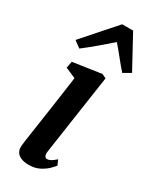

<svg xmlns="http://www.w3.org/2000/svg" viewBox="-214 -889 778 957"><g transform="rotate(30 175.0 -410.0)"><path d="M133 10Q106.5 10 88 2.2Q69.5 -5.5 61 -20.5Q52.5 -35.5 55 -56.5Q57 -78 62 -111.2Q67 -144.5 73.2 -186.8Q79.5 -229 86.5 -277Q93.5 -325 100.8 -376.2Q108 -427.5 115 -478.5L55 -504.5L62.5 -542.5L225.5 -566.5L249.5 -555L182 -96.5Q179.5 -78.5 184 -69.5Q188.5 -60.5 198 -60.5Q207.5 -60.5 218.5 -66.5Q229.5 -72.5 246.5 -87.5L259.5 -58.5Q254 -51 237.8 -34.5Q221.5 -18 195 -4Q168.5 10 133 10ZM62 -618.5 24 -646 186.5 -830H249.5L350.5 -644.5L308 -620Q283 -648.5 258.5 -679.2Q234 -710 208 -740Q173 -709.5 136.2 -678.2Q99.5 -647 62 -618.5Z"/></g></svg>

Font: Merriweather 20pt SemiBold
Style: Italic
Weight: 600
Italic angle: -7.8°
Version: Version 2.101